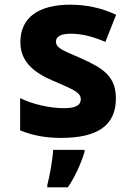

<svg xmlns="http://www.w3.org/2000/svg" viewBox="-20 -579 570 820"><path d="M241 10C398 10 475 -44 475 -159C475 -255 417 -289 326 -330C259 -360 219 -371 219 -401C219 -423 240 -435 282 -435C328 -435 374 -424 430 -400L476 -516C412 -546 346 -559 280 -559C146 -559 67 -505 67 -399C67 -316 124 -269 207 -234C292 -197 325 -185 325 -155C325 -131 306 -117 253 -117C190 -117 116 -135 66 -160V-22C121 0 176 10 241 10ZM182 211V221H270C301 175 326 119 341 70V61H207C205 101 192 175 182 211Z"/></svg>

Font: Noto Sans Mono Condensed ExtraBold
Style: Regular
Weight: 800
Width: 3
Designer: Monotype Design Team
Foundry: Monotype Imaging Inc.
Version: Version 2.014